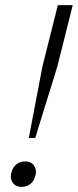

<svg xmlns="http://www.w3.org/2000/svg" viewBox="-20 -718 303 747"><path d="M64 9Q43 9 32.5 -3.5Q22 -16 22 -31Q22 -40 26 -52Q31 -69 45 -79.5Q59 -90 78 -90Q99 -90 109.5 -77.5Q120 -65 120 -50Q120 -41 116 -29Q111 -12 97 -1.5Q83 9 64 9ZM145 -459 205 -698H263L203 -459L117 -181H92Z"/></svg>

Font: IBM Plex Serif Light
Style: Italic
Weight: 300
Italic angle: -14°
Designer: Mike Abbink, Paul van der Laan, Pieter van Rosmalen
Foundry: Bold Monday
Version: Version 3.001